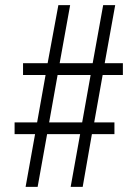

<svg xmlns="http://www.w3.org/2000/svg" viewBox="-20 -718 513 750"><path d="M80 12 117 -194H37V-240H125L158 -425H70V-471H166L208 -698H254L213 -471H342L383 -698H430L389 -471H460V-425H381L348 -240H427V-194H339L303 12H256L293 -194H164L127 12ZM172 -240H301L334 -425H205Z"/></svg>

Font: Archivo Condensed Thin
Style: Italic
Weight: 250
Width: 3
Italic angle: -10°
Designer: Hector Gatti
Foundry: Omnibus-Type
Version: Version 2.001